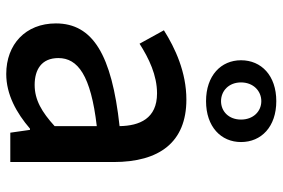

<svg xmlns="http://www.w3.org/2000/svg" viewBox="-165 -727 905 615"><g transform="rotate(90 287.5 -419.5)"><path d="M217 13C283 13 342 -20 392 -63H396L405 0H499V-331C499 -477 436 -564 299 -564C211 -564 134 -528 77 -492L120 -414C167 -444 221 -470 279 -470C360 -470 383 -414 384 -350C155 -325 55 -264 55 -146C55 -49 122 13 217 13ZM252 -78C203 -78 166 -100 166 -154C166 -216 221 -258 384 -277V-142C339 -101 300 -78 252 -78ZM304 -627C386 -627 435 -675 435 -739C435 -804 386 -852 304 -852C222 -852 173 -804 173 -739C173 -675 222 -627 304 -627ZM304 -675C271 -675 244 -700 244 -739C244 -778 271 -804 304 -804C337 -804 363 -778 363 -739C363 -700 337 -675 304 -675Z"/></g></svg>

Font: Noto Sans HK Medium
Style: Regular
Weight: 500
Designer: Ryoko NISHIZUKA 西塚涼子 (kana, bopomofo & ideographs); Paul D. Hunt (Latin, Greek & Cyrillic); Sandoll Communications 산돌커뮤니
Foundry: Adobe
Version: Version 2.002;hotconv 1.0.116;makeotfexe 2.5.65601